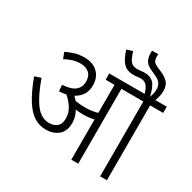

<svg xmlns="http://www.w3.org/2000/svg" viewBox="-192 -1085 1272 1275"><g transform="rotate(30 444.0 -448.0)"><path d="M399 -214Q399 -149 360.5 -118.5Q322 -88 269 -88Q217 -88 175.5 -114.5Q134 -141 97 -200Q60 -259 24 -356L72 -372Q113 -256 158 -196.5Q203 -137 264 -137Q300 -137 323.5 -156Q347 -175 347 -219Q347 -261 325 -296Q303 -331 270 -359Q245 -354 217 -352L213 -400Q280 -404 310.5 -429Q341 -454 341 -498Q341 -540 316.5 -562Q292 -584 251 -584Q219 -584 191.5 -575.5Q164 -567 134 -551L116 -597Q147 -612 179 -622Q211 -632 252 -632Q318 -632 355.5 -595.5Q393 -559 393 -498Q393 -417 320 -378Q333 -366 345 -352Q364 -349 383 -347.5Q402 -346 420 -346Q446 -346 468.5 -349Q491 -352 515 -359V-574H447V-622H888V-574H788V0H736V-574H568V0H515V-309Q494 -303 472.5 -301Q451 -299 428 -299Q401 -299 374 -303Q386 -284 392.5 -261.5Q399 -239 399 -214ZM721 -615Q706 -665 689 -681.5Q672 -698 647 -698Q633 -698 620 -696Q607 -694 592 -694Q564 -694 542 -702.5Q520 -711 501 -737Q482 -763 465 -816L510 -830Q521 -793 532 -774Q543 -755 557.5 -747.5Q572 -740 596 -740Q609 -740 623 -742Q637 -744 651 -744Q691 -744 716.5 -720Q742 -696 759 -623Q765 -640 768.5 -655.5Q772 -671 772 -689Q772 -739 719 -762L693 -774Q653 -790 635 -812Q617 -834 617 -881Q617 -885 617 -888.5Q617 -892 618 -895L665 -896Q664 -892 664 -888.5Q664 -885 664 -880Q664 -855 672 -842Q680 -829 710 -816L740 -803Q775 -788 796 -765.5Q817 -743 817 -699Q817 -678 811.5 -656.5Q806 -635 798 -615Z"/></g></svg>

Font: Noto Sans SemiCondensed Light
Style: Italic
Weight: 300
Width: 4
Italic angle: -12°
Designer: Monotype Design Team
Foundry: Monotype Imaging Inc.
Version: Version 2.013; ttfautohint (v1.8.4.7-5d5b)